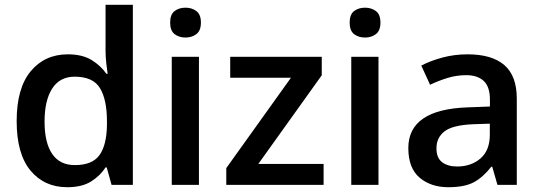

<svg xmlns="http://www.w3.org/2000/svg" viewBox="-20 -780 2279 810"><path d="M263.7 9.8Q167 9.8 108.6 -60.5Q50.3 -130.9 50.3 -269Q50.3 -408.2 109.6 -479.5Q168.9 -550.8 266.1 -550.8Q327.1 -550.8 366.2 -526.9Q405.3 -502.9 428.7 -468.8H434.1Q431.6 -483.9 428.5 -512.2Q425.3 -540.5 425.3 -565.4V-759.8H540.5V0H450.7L430.2 -73.7H425.3Q402.8 -38.6 364.3 -14.4Q325.7 9.8 263.7 9.8ZM295.9 -83.5Q369.6 -83.5 399.9 -126Q430.2 -168.5 431.2 -253.4V-268.6Q431.2 -359.4 401.9 -408Q372.6 -456.5 294.9 -456.5Q232.4 -456.5 200.2 -406.5Q168 -356.4 168 -267.1Q168 -177.7 200.2 -130.6Q232.4 -83.5 295.9 -83.5Z M762.7 -747.6Q789.1 -747.6 808.3 -733.4Q827.6 -719.2 827.6 -684.6Q827.6 -650.4 808.3 -636Q789.1 -621.6 762.7 -621.6Q735.4 -621.6 716.6 -636Q697.8 -650.4 697.8 -684.6Q697.8 -719.2 716.6 -733.4Q735.4 -747.6 762.7 -747.6ZM819.3 -540.5V0H704.6V-540.5Z M1345.2 0H934.6V-70.8L1207.5 -452.1H951.2V-540.5H1337.4V-462.4L1069.8 -88.4H1345.2Z M1520 -747.6Q1546.4 -747.6 1565.7 -733.4Q1585 -719.2 1585 -684.6Q1585 -650.4 1565.7 -636Q1546.4 -621.6 1520 -621.6Q1492.7 -621.6 1473.9 -636Q1455.1 -650.4 1455.1 -684.6Q1455.1 -719.2 1473.9 -733.4Q1492.7 -747.6 1520 -747.6ZM1576.7 -540.5V0H1461.9V-540.5Z M1952.6 -550.8Q2055.2 -550.8 2107.7 -505.4Q2160.2 -460 2160.2 -363.8V0H2078.6L2056.6 -76.7H2052.7Q2018.1 -32.2 1979 -11.2Q1939.9 9.8 1871.1 9.8Q1797.9 9.8 1750.2 -30.5Q1702.6 -70.8 1702.6 -155.3Q1702.6 -318.4 1953.1 -327.1L2046.9 -330.6V-358.9Q2046.9 -414.6 2020.5 -438.7Q1994.1 -462.9 1947.3 -462.9Q1906.2 -462.9 1868.2 -451.2Q1830.1 -439.5 1794.4 -422.4L1757.3 -503.4Q1796.9 -523.9 1847.2 -537.4Q1897.5 -550.8 1952.6 -550.8ZM2046.4 -258.3 1976.6 -255.9Q1890.1 -252.4 1855.7 -226.1Q1821.3 -199.7 1821.3 -154.3Q1821.3 -113.8 1845.2 -95.7Q1869.1 -77.6 1908.2 -77.6Q1967.8 -77.6 2007.1 -111.6Q2046.4 -145.5 2046.4 -211.4Z"/></svg>

Font: Open Sans SemiBold
Style: Regular
Weight: 600
Designer: Monotype Design Team
Foundry: Monotype Imaging Inc.
Version: Version 3.003; ttfautohint (v1.8.4)